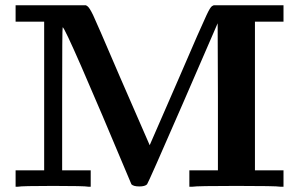

<svg xmlns="http://www.w3.org/2000/svg" viewBox="-20 -706 1132 726"><path d="M314 0Q300 -3 181 -3Q62 -3 48 0H39V-62H147V-624H39V-686H305L310 -683Q318 -678 332 -649Q341 -631 434 -414L546 -157Q566 -202 607.5 -298Q649 -394 658 -414Q741 -607 761 -649Q775 -679 782 -683L788 -686H1052V-624H944V-62H1052V0H1040Q1024 -3 874 -3Q724 -3 708 0H696V-62H804V-341L803 -618Q759 -517 672 -316Q541 -15 536 -9Q528 -1 507 -1Q485 -1 477 -9Q228 -603 217 -603Q215 -603 215 -334V-62H323V0Z"/></svg>

Font: KaTeX_Main
Style: Bold
Weight: 700
Version: Version